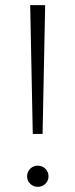

<svg xmlns="http://www.w3.org/2000/svg" viewBox="-20 -720 292 744"><path d="M107 -201 97 -700H155L145 -201ZM126 4Q109 4 97 -8Q85 -20 85 -37Q85 -54 97 -66Q109 -78 126 -78Q144 -78 156 -66Q168 -54 168 -37Q168 -20 156 -8Q144 4 126 4Z"/></svg>

Font: Montserrat Light
Style: Regular
Weight: 300
Designer: Julieta Ulanovsky
Foundry: Julieta Ulanovsky
Version: Version 9.000; ttfautohint (v1.8.4.7-5d5b)